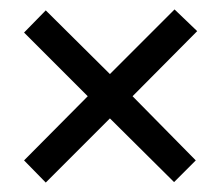

<svg xmlns="http://www.w3.org/2000/svg" viewBox="-20 -623 469 407"><path d="M31 -283 166 -419 31 -554 77 -601 213 -466 350 -603 398 -557 261 -419 395 -283 349 -237 213 -372 77 -236Z"/></svg>

Font: Noto Sans Telugu UI ExtraCondensed
Style: Regular
Weight: 400
Width: 2
Designer: Jelle Bosma - Monotype Design Team
Foundry: Monotype Imaging Inc.
Version: Version 2.005